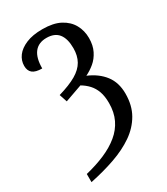

<svg xmlns="http://www.w3.org/2000/svg" viewBox="-194 -633 838 961"><g transform="rotate(-30 225.5 -153.0)"><path d="M43 193Q105 178 155 156.5Q205 135 241.5 105Q278 75 297.5 34.5Q317 -6 317 -59Q317 -99 307 -126.5Q297 -154 279 -173.5Q261 -193 237 -207L138 -172L123 -217Q188 -236 226.5 -258.5Q265 -281 282.5 -312Q300 -343 300 -386Q300 -441 277.5 -469.5Q255 -498 208 -498Q162 -498 138 -467.5Q114 -437 114 -376Q76 -376 59 -390Q42 -404 42 -432Q42 -463 61 -488.5Q80 -514 118 -530Q156 -546 212 -546Q275 -546 314.5 -525Q354 -504 373.5 -469Q393 -434 393 -391Q393 -349 377.5 -318Q362 -287 338 -267Q314 -247 287 -234Q346 -209 379 -166Q412 -123 412 -59Q412 9 383.5 58.5Q355 108 305 142.5Q255 177 188 200.5Q121 224 43 240Z"/></g></svg>

Font: Noto Serif SemiCondensed
Style: Regular
Weight: 400
Width: 4
Designer: Monotype Design Team
Foundry: Monotype Imaging Inc.
Version: Version 2.013